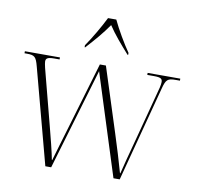

<svg xmlns="http://www.w3.org/2000/svg" viewBox="-84 -852 960 938"><g transform="rotate(10 396.5 -383.0)"><path d="M289 -616V-606H292C333 -651 367 -690 398 -735C427 -691 463 -650 502 -606H505V-616C477 -656 439 -721 418 -766H377C355 -721 317 -656 289 -616ZM75 -473 201 0H230L379 -503L539 0H570L695 -473C707 -519 715 -526 756 -526H776V-536H614V-526H647C683 -526 689 -519 689 -503C689 -490 683 -466 675 -438L613 -203C593 -130 577 -67 568 -30H566C555 -71 525 -169 509 -218L407 -536H377L279 -205C265 -157 238 -69 229 -36H227C221 -70 201 -149 188 -198L126 -436C120 -457 111 -493 111 -504C111 -518 117 -526 152 -526H179V-536H5V-526H17C55 -526 63 -519 75 -473Z"/></g></svg>

Font: Noto Serif Display SemiCondensed ExtraLight
Style: Regular
Weight: 200
Width: 4
Designer: Monotype Design Team
Foundry: Monotype Imaging Inc.
Version: Version 2.009